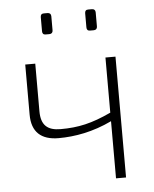

<svg xmlns="http://www.w3.org/2000/svg" viewBox="-50 -721 612 763"><g transform="rotate(-5 256.0 -339.0)"><path d="M153 -594H168C177 -594 182 -599 182 -608V-664C182 -673 177 -678 168 -678H153C144 -678 140 -673 140 -664V-608C140 -599 144 -594 153 -594ZM330 -594H345C354 -594 359 -599 359 -608V-664C359 -673 354 -678 345 -678H330C321 -678 317 -673 317 -664V-608C317 -599 321 -594 330 -594ZM382 -482V-262C305 -226 251 -214 180 -214C127 -214 102 -237 102 -292V-482H62V-282C62 -213 99 -179 169 -179C234 -179 307 -192 382 -228V0H422V-482Z"/></g></svg>

Font: Exo 2 Extra Light
Style: Regular
Weight: 250
Designer: Natanael Gama
Version: Version 1.001;PS 001.001;hotconv 1.0.88;makeotf.lib2.5.64775